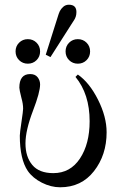

<svg xmlns="http://www.w3.org/2000/svg" viewBox="-20 -782 520 814"><path d="M310 -616Q332 -616 347 -601Q362 -586 362 -564Q362 -542 347 -527Q332 -512 310 -512Q288 -512 273 -527Q258 -542 258 -564Q258 -586 273 -601Q288 -616 310 -616ZM98 -616Q120 -616 135 -601Q150 -586 150 -564Q150 -542 135 -527Q120 -512 98 -512Q76 -512 61 -527Q46 -542 46 -564Q46 -586 61 -601Q76 -616 98 -616ZM272 -762Q304 -762 304 -731Q304 -720 301 -711Q298 -702 293 -695Q288 -688 282 -678L194 -540L174 -550L224 -708Q229 -725 233.5 -734.5Q238 -744 248 -753Q258 -762 272 -762ZM108 -468Q129 -468 139.5 -454.5Q150 -441 150 -424Q150 -391 120 -313Q88 -229 88 -174Q88 -117 117 -82.5Q146 -48 206 -48Q278 -48 319 -110Q360 -172 360 -268Q360 -383 300 -456L310 -466Q359 -432 395.5 -359.5Q432 -287 432 -221Q432 -125 378.5 -56.5Q325 12 235 12Q196 12 157.5 -7.5Q119 -27 98 -57Q64 -107 64 -207Q64 -218 71 -265Q78 -312 78 -321Q78 -342 71 -366Q62 -402 62 -410Q62 -468 108 -468Z"/></svg>

Font: Old Standard TT
Style: Regular
Weight: 400
Designer: Alexey Kryukov <alexios@thessalonica.org.ru>
Version: Version 1.0